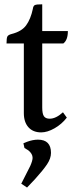

<svg xmlns="http://www.w3.org/2000/svg" viewBox="-20 -592 348 877"><path d="M139.6 226.6Q176.8 185.5 194.8 158.7Q212.9 131.8 212.9 106.4Q212.9 45.9 153.3 45.9Q129.9 45.9 103.5 55.7L86.9 62.5L91.8 84L109.4 94.7Q128.9 110.4 128.9 128.9Q128.9 141.6 118.2 166L77.1 247.1L103.5 264.6ZM285.2 -54.7 267.6 -79.1Q235.4 -49.8 207 -49.8Q188.5 -49.8 180.7 -61Q172.9 -72.3 172.9 -100.6V-393.6H269.5Q290 -409.2 290 -450.2H172.9V-572.3Q146.5 -572.3 139.2 -568.8Q131.8 -565.4 129.9 -550.8Q120.1 -504.9 99.6 -476.6Q79.1 -448.2 32.2 -436.5Q17.6 -432.6 13.7 -425.3Q9.8 -418 9.8 -393.6H88.9V-75.2Q88.9 -34.2 109.9 -10.7Q130.9 12.7 168 12.7Q196.3 12.7 229 -5.9Q261.7 -24.4 285.2 -54.7Z"/></svg>

Font: Kurale
Style: Regular
Weight: 400
Version: 1.0; ttfautohint (v1.3)